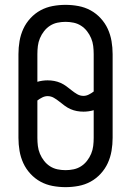

<svg xmlns="http://www.w3.org/2000/svg" viewBox="-20 -763 540 791"><path d="M250 8Q223 8 196.5 3Q170 -2 147 -14.5Q124 -27 105.5 -47Q87 -67 76 -91Q65 -115 60.5 -141.5Q56 -168 56 -195V-540Q56 -567 60.5 -593.5Q65 -620 76 -644Q87 -668 105.5 -688Q124 -708 147 -720.5Q170 -733 196.5 -738Q223 -743 250 -743Q277 -743 303.5 -738Q330 -733 353 -720.5Q376 -708 394.5 -688Q413 -668 424 -644Q435 -620 439.5 -593.5Q444 -567 444 -540V-195Q444 -168 439.5 -141.5Q435 -115 424 -91Q413 -67 394.5 -47Q376 -27 353 -14.5Q330 -2 303.5 3Q277 8 250 8ZM324 -368Q335 -368 346 -373.5Q357 -379 366 -386V-540Q366 -557 364 -573.5Q362 -590 355.5 -605.5Q349 -621 338.5 -634.5Q328 -648 314 -657Q300 -666 283.5 -669.5Q267 -673 250 -673Q233 -673 216.5 -669.5Q200 -666 186 -657Q172 -648 161.5 -634.5Q151 -621 144.5 -605.5Q138 -590 136 -573.5Q134 -557 134 -540V-426Q144 -429 155 -430.5Q166 -432 176 -432Q190 -432 203.5 -429.5Q217 -427 229.5 -421.5Q242 -416 253.5 -407.5Q265 -399 275.5 -390.5Q286 -382 298 -375Q310 -368 324 -368ZM250 -62Q267 -62 283.5 -65.5Q300 -69 314 -78Q328 -87 338.5 -100.5Q349 -114 355.5 -129.5Q362 -145 364 -161.5Q366 -178 366 -195V-309Q356 -306 345 -304.5Q334 -303 324 -303Q310 -303 296.5 -305.5Q283 -308 270.5 -313.5Q258 -319 246.5 -327.5Q235 -336 224.5 -344.5Q214 -353 202 -360Q190 -367 176 -367Q165 -367 154 -361.5Q143 -356 134 -349V-195Q134 -178 136 -161.5Q138 -145 144.5 -129.5Q151 -114 161.5 -100.5Q172 -87 186 -78Q200 -69 216.5 -65.5Q233 -62 250 -62Z"/></svg>

Font: Iosevka MaddieWtf
Style: Regular
Weight: 400
Monospace: yes
Designer: Belleve Invis
Foundry: Belleve Invis
Version: Version 31.3.0; ttfautohint (v1.8.3)